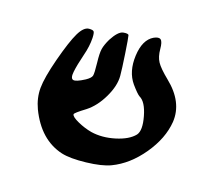

<svg xmlns="http://www.w3.org/2000/svg" viewBox="-77 -823 743 672"><g transform="rotate(15 294.0 -487.5)"><path d="M197 -253Q114 -280 76 -380Q62 -418 65.5 -455.5Q69 -493 94 -564Q120 -637 138.5 -668Q157 -699 176 -699Q190 -699 193.5 -694.5Q197 -690 196 -671Q194 -640 182 -606Q168 -565 163 -540Q158 -515 168.5 -511.5Q179 -508 211 -525Q229 -535 232 -544Q235 -553 234 -592Q233 -626 237 -642Q241 -658 254 -680Q276 -714 294 -717Q313 -719 315 -713Q317 -704 320.5 -648Q324 -592 324 -568Q324 -532 299 -489.5Q274 -447 240 -425Q201 -401 201 -396Q201 -387 226 -373Q251 -359 277 -352Q318 -342 365 -352Q412 -362 434 -385Q450 -403 440.5 -453Q431 -503 408 -516Q399 -522 378 -551Q350 -591 358 -650.5Q366 -710 402 -727Q420 -735 427.5 -728Q435 -721 435 -695Q435 -667 445 -648.5Q455 -630 487 -599Q555 -534 544 -460Q534 -398 485.5 -339.5Q437 -281 376 -258Q344 -246 286.5 -244.5Q229 -243 197 -253Z"/></g></svg>

Font: Noam
Style: Regular
Weight: 400
Version: Version 1.1